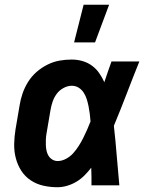

<svg xmlns="http://www.w3.org/2000/svg" viewBox="-20 -778 640 806"><path d="M221 8Q191 8 162 1.5Q133 -5 109 -21Q85 -37 69.5 -61Q54 -85 46.5 -113.5Q39 -142 39.5 -172.5Q40 -203 45 -234L62 -334Q66 -360 74.5 -385Q83 -410 97.5 -433.5Q112 -457 133 -475.5Q154 -494 179 -506.5Q204 -519 229.5 -523.5Q255 -528 281 -528Q305 -528 327 -521.5Q349 -515 366.5 -502Q384 -489 396.5 -471Q409 -453 418 -433Q425 -454 432.5 -476Q440 -498 448 -520H565Q538 -453 512 -385Q486 -317 458 -250Q465 -188 470 -125Q475 -62 481 0H364Q364 -18 364 -36.5Q364 -55 363 -74Q350 -57 334.5 -41.5Q319 -26 300.5 -15Q282 -4 261.5 2Q241 8 221 8ZM222 -102Q240 -102 257.5 -111.5Q275 -121 287.5 -135Q300 -149 310.5 -165.5Q321 -182 329.5 -199Q338 -216 345.5 -233Q353 -250 360 -268Q359 -284 357 -299.5Q355 -315 352 -330.5Q349 -346 344.5 -360.5Q340 -375 332 -388Q324 -401 311 -409.5Q298 -418 281 -418Q264 -418 246.5 -408.5Q229 -399 218 -384Q207 -369 201 -351.5Q195 -334 192 -316L175 -216Q173 -204 172.5 -192Q172 -180 172.5 -168Q173 -156 175.5 -144.5Q178 -133 184 -123.5Q190 -114 200 -108Q210 -102 222 -102ZM291 -600 331 -758H438L379 -600Z"/></svg>

Font: Iosevka Aile Extrabold
Style: Italic
Weight: 800
Italic angle: -9°
Designer: Belleve Invis
Foundry: Belleve Invis
Version: Version 31.1.0; ttfautohint (v1.8.4)